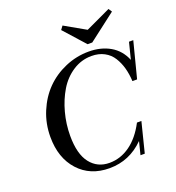

<svg xmlns="http://www.w3.org/2000/svg" viewBox="-155 -999 1040 1134"><g transform="rotate(-20 364.5 -431.5)"><path d="M467.3 -720.2 349.1 -852.1 365.7 -874.5 497.1 -799.8 654.3 -873.5 668.5 -852.1 496.6 -720.2ZM339.8 12.7Q219.2 12.7 146.2 -67.6Q73.2 -147.9 73.2 -280.3Q73.2 -363.3 104 -437.3Q134.8 -511.2 186.5 -563.7Q238.3 -616.2 309.3 -646.7Q380.4 -677.2 458 -677.2Q534.2 -677.2 591.6 -644.3Q648.9 -611.3 675.8 -545.9L702.1 -650.4H729L670.9 -424.8H641.6Q639.2 -470.2 628.7 -508.3Q618.2 -546.4 598.1 -578.4Q578.1 -610.4 543.9 -628.7Q509.8 -647 464.4 -647Q400.4 -647 346.4 -611.8Q292.5 -576.7 258.1 -519.3Q223.6 -461.9 204.6 -391.1Q185.5 -320.3 185.5 -246.1Q185.5 -131.8 230.2 -74.5Q274.9 -17.1 350.6 -17.1Q419.9 -17.1 479.7 -59.8Q539.6 -102.5 583 -185.5H610.8L563.5 2.9H536.6L557.1 -79.1Q465.8 12.7 339.8 12.7Z"/></g></svg>

Font: Elstob 14pt Medium
Style: Italic
Weight: 500
Italic angle: -20°
Designer: Peter S. Baker
Version: Version 1.015